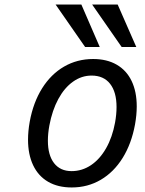

<svg xmlns="http://www.w3.org/2000/svg" viewBox="-20 -820 640 846"><path d="M225 -800H338.5L419.5 -613H355ZM386 -800H498.5L580.5 -613H516ZM103.5 -204.5Q103.5 -242 111 -284Q126.5 -368.5 165.5 -430.8Q204.5 -493 262.2 -526.5Q320 -560 390.5 -560Q451 -560 494.2 -535Q537.5 -510 560 -463Q582.5 -416 582.5 -351Q582.5 -314 575 -272Q559.5 -187 520.5 -124.2Q481.5 -61.5 424 -27.8Q366.5 6 296 6Q235 6 191.8 -19.2Q148.5 -44.5 126 -92Q103.5 -139.5 103.5 -204.5ZM487 -280Q493.5 -316 493.5 -348.5Q493.5 -414.5 465 -450.8Q436.5 -487 383.5 -487Q339.5 -487 301.8 -460.2Q264 -433.5 237 -383.8Q210 -334 197.5 -267Q191 -231.5 191 -200Q191 -136.5 218.2 -101.2Q245.5 -66 295.5 -66Q341.5 -66 380.8 -92.2Q420 -118.5 447.5 -166.8Q475 -215 487 -280Z"/></svg>

Font: JuliaMono
Style: Italic
Weight: 400
Italic angle: -9°
Monospace: yes
Designer: cormullion
Foundry: corm
Version: Version 0.057; ttfautohint (v1.8.4)